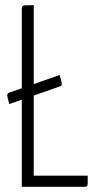

<svg xmlns="http://www.w3.org/2000/svg" viewBox="-20 -720 377 740"><path d="M64 0V-682Q64 -691 66 -695Q68 -699 77.5 -699.5Q87 -700 110 -700V-43H318V-12Q318 -12 317 -6Q316 0 306 0ZM16 -319Q9 -342 8 -351Q7 -360 16 -363L210 -431Q217 -407 218 -398.5Q219 -390 211 -387Z"/></svg>

Font: Yanone Kaffeesatz Light
Style: Regular
Weight: 300
Designer: Yanone (Cyrillic: Daniel Pouzeot, Huerta Tipografica, and Cyreal)
Foundry: Yanone
Version: Version 2.003